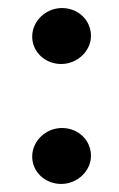

<svg xmlns="http://www.w3.org/2000/svg" viewBox="-20 -449 296 477"><path d="M60 -60C60 -22 92 8 132 8C172 8 206 -24 206 -62C206 -101 174 -131 134 -131C94 -131 60 -99 60 -60ZM60 -358C60 -320 92 -290 132 -290C172 -290 206 -322 206 -360C206 -399 174 -429 134 -429C94 -429 60 -397 60 -358Z"/></svg>

Font: Libertinus Serif
Style: Bold
Weight: 700
Designer: Philipp H. Poll, Khaled Hosny
Foundry: Caleb Maclennan
Version: Version 7.050;RELEASE